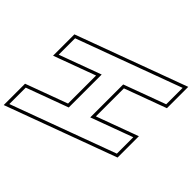

<svg xmlns="http://www.w3.org/2000/svg" viewBox="-471 -1094 1469 1469"><g transform="rotate(-45 263.5 -360.0)"><path d="M650.3 -275 744.4 -20 775.7 65H598.2L566.9 -20L472.8 -275H116.3L210.4 -20L241.7 65H64.2L32.9 -20L-61.2 -275L-123.9 -445L-217.9 -700L-249.2 -785H-71.7L-40.4 -700L53.6 -445H410.1L316.1 -700L284.8 -785H462.3L493.6 -700L587.6 -445ZM811.6 90 479.7 -810H248.9L374.3 -470H71.1L-54.3 -810H-285.1L46.8 90H277.6L152.2 -250H455.4L580.8 90Z"/></g></svg>

Font: Nordica Plus
Style: NordicaClassicBkExtOpOblOl
Weight: 900
Version: Version 1.01